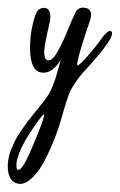

<svg xmlns="http://www.w3.org/2000/svg" viewBox="-76 -271 306 489"><path d="M27.8 -249.5Q32.2 -251 36.1 -251Q52.2 -251 52.2 -227.5Q52.2 -220.7 50.8 -214.8Q36.6 -155.3 36.6 -138.7Q36.6 -119.6 45.4 -117.7Q45.9 -117.7 46.9 -117.4Q47.9 -117.2 47.9 -117.2Q58.6 -117.2 71.8 -141.4Q85 -165.5 97.4 -196.3Q109.9 -227.1 112.8 -231.9Q112.8 -232.4 113 -232.4Q113.3 -232.4 113.3 -232.9Q119.6 -251.5 134.8 -251.5Q139.2 -251.5 141.6 -251Q155.8 -248.5 155.8 -233.4Q155.8 -228 154.1 -221.4Q152.3 -214.8 149.2 -206.3Q146 -197.8 145.5 -196.3Q120.6 -121.6 120.6 -106V-104.5H121.1Q127 -104.5 149.7 -131.1Q172.4 -157.7 181.2 -170.9Q184.6 -176.3 192.1 -184.3Q199.7 -192.4 204.6 -192.4Q206.1 -192.4 208 -190.4Q209.5 -189 209.5 -186Q209.5 -178.2 198.5 -161.9Q187.5 -145.5 176 -131.8Q164.6 -118.2 149.2 -101.1Q133.8 -84 133.3 -83.5Q124.5 -73.2 117.7 -63.2Q110.8 -53.2 106.7 -46.1Q102.5 -39.1 98.1 -26.9Q93.8 -14.6 92 -9.3Q90.3 -3.9 85.7 12.5Q81.1 28.8 79.1 35.2Q77.1 42.5 72.3 57.1Q67.4 70.8 62.3 84Q57.1 97.2 46.9 119.4Q36.6 141.6 26.4 157.2Q16.1 172.9 2.4 185.1Q-11.2 197.3 -24.4 197.3Q-31.2 197.3 -37.6 194.3Q-56.2 185.5 -56.2 150.9Q-56.2 146 -55.2 138.2Q-53.2 124.5 -47.6 110.1Q-42 95.7 -36.6 85.2Q-31.2 74.7 -20.3 59.1Q-9.3 43.5 -4.2 36.6Q1 29.8 14.9 12.7Q28.8 -4.4 32.2 -8.8Q41 -20 47.4 -30Q53.7 -40 58.6 -53Q63.5 -65.9 65.4 -71.5Q67.4 -77.1 72.3 -95Q77.1 -112.8 78.6 -118.2Q58.1 -85.9 36.1 -85.9Q29.8 -85.9 26.4 -86.9Q0.5 -93.3 0.5 -149.9Q0.5 -180.7 7.8 -211.2Q15.1 -241.7 23.4 -247.1ZM-33.7 141.6Q-34.2 145 -34.2 150.9Q-34.2 161.6 -29.8 161.6Q-22.9 161.6 -13.2 144.5Q-4.4 129.9 15.1 82.5Q34.7 35.2 36.6 21.5V21Q36.6 20 36.1 20Q34.7 20 30.5 24.9Q26.4 29.8 22.9 34.7L19.5 39.6Q-26.9 103 -33.7 141.6Z"/></svg>

Font: Sintesa 2
Style: 2
Weight: 400
Version: Version 001.000